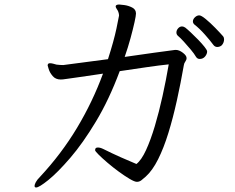

<svg xmlns="http://www.w3.org/2000/svg" viewBox="-20 -771 1040 850"><path d="M759 -550Q773 -550 789.5 -537.5Q806 -525 806 -514Q806 -506 800.5 -498.5Q795 -491 794 -483Q780 -403 763 -326Q746 -249 725.5 -182.5Q705 -116 680 -66Q655 -16 625 11Q615 20 606 27Q597 34 586 34Q576 34 554 21Q532 8 506 -11Q480 -30 456 -50.5Q432 -71 416.5 -86.5Q401 -102 401 -106Q401 -108 401.5 -110Q402 -112 403 -114Q406 -118 413 -118Q424 -118 438 -111Q476 -92 513 -75.5Q550 -59 584 -45Q606 -62 626.5 -106.5Q647 -151 665.5 -213Q684 -275 699.5 -345.5Q715 -416 727 -486Q687 -482 629 -473.5Q571 -465 510 -456Q463 -330 405 -233.5Q347 -137 291 -72Q235 -7 194 26Q153 59 140 59Q133 59 133 52Q133 46 138.5 35.5Q144 25 157 12Q252 -90 321 -205Q390 -320 436 -445Q370 -435 333.5 -430Q297 -425 280.5 -422.5Q264 -420 258.5 -419.5Q253 -419 249 -419Q226 -419 213 -434.5Q200 -450 195.5 -465.5Q191 -481 191 -481Q191 -490 199 -491H203Q208 -491 215.5 -489Q223 -487 230 -485Q246 -483 260 -483L458 -509Q484 -590 495.5 -644.5Q507 -699 507 -702Q507 -709 504 -718Q502 -724 497 -731Q492 -738 492 -743Q492 -745 493 -746Q496 -751 508 -751Q513 -751 531 -748.5Q549 -746 565.5 -737.5Q582 -729 582 -711Q582 -702 575.5 -672.5Q569 -643 558 -602.5Q547 -562 532 -519Q600 -529 662 -537.5Q724 -546 755 -550ZM963 -572Q962 -570 956 -566.5Q950 -563 942 -563Q931 -563 924 -573Q911 -591 887 -618Q863 -645 840 -663Q834 -669 834 -676Q834 -686 843 -694.5Q852 -703 862 -703Q871 -703 891 -686.5Q911 -670 932.5 -648Q954 -626 968 -610Q972 -605 972 -597Q972 -583 963 -572ZM897 -543Q897 -532 888 -521Q879 -510 864 -510Q854 -510 848 -519Q840 -533 824.5 -551.5Q809 -570 793.5 -587Q778 -604 767 -613Q761 -619 761 -627Q761 -637 768.5 -645.5Q776 -654 786 -654Q792 -654 800 -649Q809 -642 825 -627Q841 -612 857.5 -595Q874 -578 885.5 -563.5Q897 -549 897 -543Z"/></svg>

Font: Moon Stars Kai T HW
Style: Regular
Weight: 400
Designer: GuiWonder
Version: Version 1.101